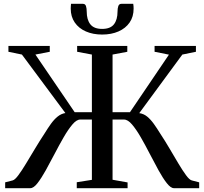

<svg xmlns="http://www.w3.org/2000/svg" viewBox="-20 -983 1068 1003"><path d="M7 0V-30.5L46 -40.5Q58 -43.5 76 -67.8Q94 -92 116.2 -128.8Q138.5 -165.5 163 -206.5Q187.5 -247.5 212 -284.5Q229.5 -313 246 -336Q262.5 -359 281 -374Q299.5 -389 321.5 -392.5L94.5 -698L24 -712.5V-743H240V-712.5L165 -698L370 -397H460V-698L383 -712.5V-743H645V-712.5L568 -698V-397H659L862.5 -697.5L787.5 -712.5V-743H1003.5V-712.5L932.5 -698L707.5 -392Q730.5 -389 748.8 -374Q767 -359 783.5 -336Q800 -313 817.5 -284.5Q842 -247.5 866.2 -206.2Q890.5 -165 912.2 -128.5Q934 -92 951.8 -67.8Q969.5 -43.5 982 -40.5L1020.5 -30.5V0H888.5Q872 0 851.5 -26Q831 -52 808.5 -92.8Q786 -133.5 762.5 -179.2Q739 -225 715.5 -265.8Q692 -306.5 670 -332.5Q648 -358.5 628 -358.5H568V-44L646.5 -30V0H381V-31L460 -43.5V-358.5H399Q380 -358.5 358 -332.5Q336 -306.5 312.5 -265.8Q289 -225 265.2 -179.2Q241.5 -133.5 218.8 -92.8Q196 -52 175.8 -26Q155.5 0 138.5 0ZM413 -963Q425.5 -963 429.2 -951Q433 -939 433 -923Q433 -880 452 -856Q471 -832 513.5 -832Q556.5 -832 575.2 -856Q594 -880 594 -923Q594 -939 598 -951Q602 -963 614 -963H676Q677 -957 677.5 -950.8Q678 -944.5 678 -938Q678 -895.5 657 -865.2Q636 -835 599 -818.8Q562 -802.5 513.5 -802.5Q465.5 -802.5 428.5 -818.8Q391.5 -835 370.5 -865.5Q349.5 -896 349.5 -938Q349.5 -944.5 350 -950.8Q350.5 -957 351 -963Z"/></svg>

Font: Merriweather 96pt
Style: Regular
Weight: 400
Version: Version 2.100